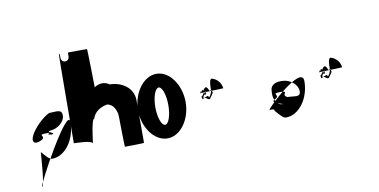

<svg xmlns="http://www.w3.org/2000/svg" viewBox="-123 -1458 4530 2296"><g transform="rotate(-10 2141.5 -310.5)"><path d="M611 -345C611 -426 539 -401 454 -401C369 -361 265 -256 223 -175C181 -94 217 -54 302 -94C387 -134 251 -168 378 -168C486 -168 337 -157 436 -142C521 -150 351 -184 436 -192C521 -196 611 -267 611 -345ZM686 -248C686 -457 189 454 220 454C251 454 276 14 276 42C327 101 362 144 396 144C555 144 686 -39 686 -248Z M1033 -1075H811C806 -1075 801 -1072 801 -1068V-1025C800 -998 781 -975 752 -975C722 -975 702 -999 702 -1027V-1068C702 -1072 697 -1075 692 -1075C687 -1075 683 3 683 7C683 7 906 8 906 48C906 88 935 -242 975 -242C996 -317 1069 -365 1149 -380C1220 -380 1269 -293 1269 -215C1269 -211 1273 154 1278 154C1283 154 1510 152 1510 148V-369C1510 -521 1374 -610 1228 -612C1174 -652 1104 -650 1045 -609C1045 -613 1038 -1075 1033 -1075Z M1507 -247C1507 -38 1639 144 1798 144C1957 144 2085 -38 2085 -247C2085 -456 1957 -640 1798 -640C1639 -640 1507 -456 1507 -247ZM1717 -247C1717 -369 1754 -474 1797 -474C1840 -474 1875 -369 1875 -247C1875 -125 1840 -21 1797 -21C1754 -21 1717 -125 1717 -247Z M2557 -331C2554 -328 2270 -322 2274 -319C2299 -374 2282 -316 2285 -318C2306 -377 2316 -343 2316 -343C2362 -421 2377 -350 2391 -326C2426 -361 2396 -268 2369 -252C2368 -298 2323 -248 2303 -257C2318 -319 2331 -286 2338 -292C2362 -353 2341 -300 2338 -304C2356 -367 2329 -306 2326 -304C2330 -349 2293 -277 2277 -262C2293 -316 2285 -248 2290 -243C2335 -280 2349 -217 2379 -234C2437 -314 2428 -301 2408 -336C2409 -430 2418 -484 2453 -464C2497 -450 2550 -403 2557 -331Z M3451 -140C3451 -59 3380 -94 3295 -94C3210 -134 3345 -168 3218 -168C3091 -168 3227 -134 3142 -94C3057 -54 3261 -21 3218 -21C3156 -21 3107 -102 3121 -199C3121 -273 3191 -302 3276 -294C3361 -290 3451 -218 3451 -140ZM3527 -247C3527 -456 3027 21 3058 21C3089 21 3115 14 3115 42C3167 101 3202 144 3236 144C3395 144 3527 -38 3527 -247Z M4000 -331C3997 -328 3713 -322 3717 -319C3742 -374 3725 -316 3728 -318C3749 -377 3759 -343 3759 -343C3805 -421 3820 -350 3834 -326C3869 -361 3839 -268 3812 -252C3811 -298 3766 -248 3746 -257C3761 -319 3774 -286 3781 -292C3805 -353 3784 -300 3781 -304C3799 -367 3772 -306 3769 -304C3773 -349 3736 -277 3720 -262C3736 -316 3728 -248 3733 -243C3778 -280 3792 -217 3822 -234C3880 -314 3871 -301 3851 -336C3852 -430 3861 -484 3896 -464C3940 -450 3993 -403 4000 -331Z"/></g></svg>

Font: PlasticEraser
Style: Regular
Weight: 400
Foundry: Cannot Into Space Fonts
Version: Version 0.43